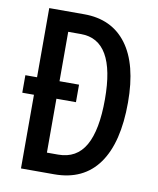

<svg xmlns="http://www.w3.org/2000/svg" viewBox="-81 -778 693 842"><g transform="rotate(10 265.5 -357.0)"><path d="M226 -714Q349 -714 415.5 -625Q482 -536 482 -366Q482 -187 415 -93.5Q348 0 218 0H70V-328H18V-406H70V-714ZM227 -626H170V-406H257V-328H170V-88H220Q302 -88 341 -156.5Q380 -225 380 -362Q380 -626 227 -626Z"/></g></svg>

Font: Noto Sans Telugu ExtraCondensed Medium
Style: Regular
Weight: 500
Width: 2
Designer: Jelle Bosma - Monotype Design Team
Foundry: Monotype Imaging Inc.
Version: Version 2.005; ttfautohint (v1.8.4.7-5d5b)